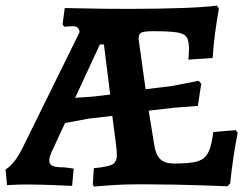

<svg xmlns="http://www.w3.org/2000/svg" viewBox="-25 -674 912 702"><path d="M318.1 -59Q369.5 -64 385.8 -72.8Q402.1 -81.6 402.1 -106.4Q402.1 -119.3 400.7 -131.3Q399.3 -143.3 397.8 -157.1L385.6 -250.3L297.5 -240L212.8 -224.2L166.6 -124.5Q160.3 -110.7 157.7 -102Q155.1 -93.3 155.1 -87.5Q155.1 -72.8 167.2 -67.4Q179.4 -62.1 210.1 -62.1L244.5 -57.6L238.6 5.6Q238.2 5.6 220.7 4.9Q203.3 4.1 177.2 3Q151.1 2 123.2 1.2Q95.3 0.5 74 0.5Q58.5 0.5 41.4 1Q24.3 1.5 12.4 2.3Q0.6 3.1 0.6 3.1L-4.6 -55.4Q4 -57.6 21.5 -77.1Q39.1 -96.7 55.7 -129.6L266.2 -556.8Q264.2 -569 258.2 -573.6Q252.2 -578.2 240.7 -578.2Q232.2 -578.2 221.3 -577.2Q210.3 -576.2 210.3 -576.2L203.8 -584.7L211.7 -644.5Q211.7 -644.5 230.4 -644.3Q249.2 -644.1 282.1 -643.3Q315.1 -642.5 357.8 -642Q400.6 -641.5 448.7 -641.5Q505.9 -641.5 556 -642.5Q606.1 -643.4 646.9 -644.9Q687.8 -646.4 718.7 -648.7Q749.6 -651 767.9 -653.5L775.5 -643Q775.5 -643 771 -617.1Q766.5 -591.2 761 -549.9Q755.5 -508.6 752.5 -462.1L663.9 -455.9Q663.9 -455.9 664.9 -471Q665.9 -486.2 665.9 -496.2Q665.9 -524.6 657.3 -538.1Q648.7 -551.5 621.1 -555.7Q593.5 -559.9 535.5 -559.9Q501.2 -559.9 491.7 -554.9Q482.3 -549.9 481.7 -532.1L507.3 -347.8L605 -359.7L701.1 -378.6L710.9 -368.2L698.4 -286.8L607.9 -279.7L518.7 -269.4L539 -143.7Q544.6 -107.5 561.3 -91.8Q578.1 -76.1 610 -76.1Q652.7 -76.1 679.1 -80.1Q705.6 -84.1 720.2 -95.9Q734.7 -107.7 742.3 -130.6Q749.9 -153.5 755 -191.4L836.9 -198.2L844 -188.6Q844 -188.6 839 -162.1Q834 -135.6 827.8 -93.8Q821.5 -51.9 816.5 -3.5L807 7Q807 7 779.6 6Q752.1 5 707.8 3.5Q663.5 2 612.6 1Q561.6 0 514.6 0H477Q437.2 0 400.7 2Q364.2 4.1 341.4 6.1Q318.6 8.2 318.6 8.2L314.3 0.3ZM315.2 -320.9 377.8 -328.2 355 -511.5H340.2L249.7 -316.3Z"/></svg>

Font: Alegreya
Style: Regular
Weight: 400
Designer: Juan Pablo del Peral
Foundry: Huerta Tipografica
Version: Version 2.009